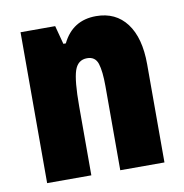

<svg xmlns="http://www.w3.org/2000/svg" viewBox="-68 -628 665 693"><g transform="rotate(-10 264.5 -281.5)"><path d="M328 -563Q400 -563 440 -510Q480 -457 480 -360V0H318V-308Q318 -363 309 -391Q300 -419 270 -419Q236 -419 224 -383Q212 -347 212 -253V0H50V-553H177L195 -485H204Q242 -563 328 -563Z"/></g></svg>

Font: Noto Sans Khmer UI ExtraCondensed Black
Style: Regular
Weight: 900
Width: 2
Designer: Danh Hong and the Monotype Design Team
Foundry: Monotype Imaging Inc.
Version: Version 2.002; ttfautohint (v1.8.4.7-5d5b)